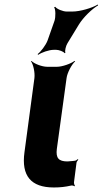

<svg xmlns="http://www.w3.org/2000/svg" viewBox="-20 -823 453 848"><path d="M218 5C247 5 270 2 292 -3C297 -5 306 -3 309 0L311 -3C308 -6 306 -15 307 -20L318 -105C319 -110 324 -115 326 -118L323 -120C321 -118 315 -113 310 -113L302 -112L278 -110C239 -110 226 -125 231 -165L274 -478C277 -502 297 -539 312 -552L309 -554C294 -542 255 -528 231 -528H189C165 -528 130 -542 119 -554L117 -552C127 -539 135 -502 132 -478L88 -150C74 -47 116 5 218 5ZM221 -732 190 -644C182 -623 160 -594 146 -584L149 -581C163 -591 196 -603 218 -603H228C240 -603 262 -595 265 -588L269 -590C265 -597 271 -621 278 -632L328 -714C348 -747 388 -785 413 -799L412 -803C387 -788 335 -772 299 -772H275C258 -772 231 -783 224 -793L219 -791C226 -781 226 -749 221 -732Z"/></svg>

Font: Asimov
Style: EdgeIt
Weight: 500
Designer: Google
Version: Version 2.000980: 2014